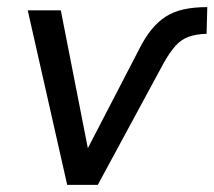

<svg xmlns="http://www.w3.org/2000/svg" viewBox="-20 -520 603 540"><path d="M169 0 58 -491H151L232 -78H214L370 -379Q387 -413 405 -435.5Q423 -458 445 -472.5Q467 -487 496 -493.5Q525 -500 563 -500L561 -425Q531 -424 510.5 -416.5Q490 -409 474 -391.5Q458 -374 440 -342L255 0Z"/></svg>

Font: Nunito Sans 10pt SemiCondensed Medium
Style: Italic
Weight: 500
Width: 4
Italic angle: -9°
Designer: Vernon Adams
Foundry: Vernon Adams
Version: Version 3.101;gftools[0.9.27]